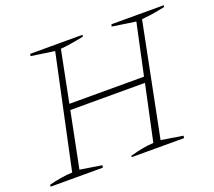

<svg xmlns="http://www.w3.org/2000/svg" viewBox="-111 -791 1046 938"><g transform="rotate(-20 412.0 -322.0)"><path d="M1 0 3 -10Q35 -18 65.5 -23Q96 -28 124 -29L249 -615L127 -633L130 -644H402L400 -635Q361 -627 332.5 -622.5Q304 -618 279 -616L226 -349H614L671 -615L549 -633L552 -644H824L822 -635Q779 -626 751.5 -622Q724 -618 701 -616L584 -30L697 -12L695 0H423L424 -7Q456 -16 487 -22Q518 -28 546 -29L608 -319H220L162 -30L275 -12L273 0Z"/></g></svg>

Font: Piazzolla SC Thin
Style: Italic
Weight: 100
Italic angle: -11.3°
Designer: Juan Pablo del Peral
Foundry: Huerta Tipografica
Version: Version 1.330